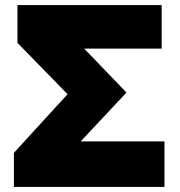

<svg xmlns="http://www.w3.org/2000/svg" viewBox="-20 -733 704 753"><path d="M34.5 0V-133.5Q56.5 -157.5 84.8 -188.5Q113 -219.5 142 -251.2Q171 -283 195.5 -309.5L245 -363.5L189.5 -420.5Q153.5 -457 119.5 -492Q85.5 -527 48.5 -565V-713H614V-542.5H310L336 -515.5Q371 -479.5 406.8 -442Q442.5 -404.5 476 -370Q441.5 -333 404.2 -293.5Q367 -254 333.5 -218L296.5 -178.5H625V0Z"/></svg>

Font: Commissioner ExtraBold
Style: Regular
Weight: 800
Designer: Kostas Bartsokas
Foundry: Kostas Bartsokas
Version: Version 1.000; ttfautohint (v1.8.3)